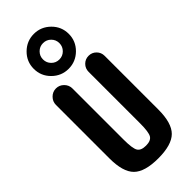

<svg xmlns="http://www.w3.org/2000/svg" viewBox="-333 -1109 1166 1166"><g transform="rotate(-45 250.0 -525.5)"><path d="M460 -661.1V-200.2Q460 -84 412.6 -37.1Q365.2 9.8 250 9.8Q134.8 9.8 87.4 -37.1Q40 -84 40 -200.2V-659.2Q40 -688.5 61 -709.5Q82 -730.5 110.8 -730.5Q139.6 -730.5 160.6 -709.5Q181.6 -688.5 181.6 -659.2V-219.7Q181.6 -143.6 195.8 -120.6Q210 -97.7 252 -97.7Q293.9 -97.7 308.1 -120.6Q322.3 -143.6 322.3 -219.7V-661.1Q322.3 -690.4 342.3 -710.4Q362.3 -730.5 391.1 -730.5Q419.9 -730.5 439.9 -710.4Q460 -690.4 460 -661.1ZM299.8 -860.4Q320.3 -880.9 320.3 -910.2Q320.3 -939.5 299.8 -960Q279.3 -980.5 250 -980.5Q220.7 -980.5 200.2 -960Q179.7 -939.5 179.7 -910.2Q179.7 -880.9 200.2 -860.4Q220.7 -839.8 250 -839.8Q279.3 -839.8 299.8 -860.4ZM144 -803.7Q99.6 -847.7 99.6 -909.7Q99.6 -971.7 144 -1015.6Q188.5 -1059.6 250 -1059.6Q311.5 -1059.6 356 -1015.6Q400.4 -971.7 400.4 -909.7Q400.4 -847.7 356 -803.7Q311.5 -759.8 250 -759.8Q188.5 -759.8 144 -803.7Z"/></g></svg>

Font: Rounded-X Mgen+ 1mn bold
Style: Bold
Weight: 700
Designer: [Source Han Sans]
Ryoko NISHIZUKA  (kana & ideographs); Paul D. Hunt (Latin, Greek & Cyrillic); Wenlong ZHANG  (bopomofo
Version: Version 1.059.20150602